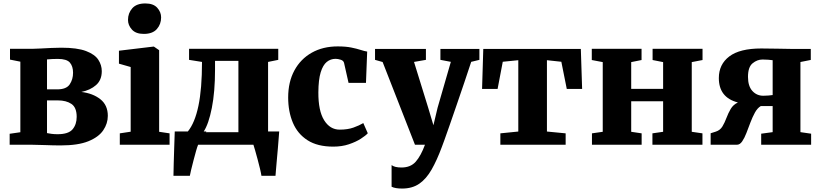

<svg xmlns="http://www.w3.org/2000/svg" viewBox="-20 -839 4758 1113"><path d="M331.5 4Q289 4 242.2 2Q195.5 0 162.5 0H36V-63.5L98 -72.5V-481.5L38 -493.5V-556H166.5Q184.5 -556 214.5 -557.8Q244.5 -559.5 277.2 -561Q310 -562.5 335 -562.5Q428 -562.5 479 -543Q530 -523.5 550 -492.5Q570 -461.5 570 -426.5Q570 -375 536.8 -345.8Q503.5 -316.5 451.5 -306Q518.5 -298 561.8 -263.8Q605 -229.5 605 -167.5Q605 -123 578.5 -83.8Q552 -44.5 492.2 -20.2Q432.5 4 331.5 4ZM252.5 -321H312Q364.5 -321 384 -349.8Q403.5 -378.5 403.5 -417.5Q403.5 -454.5 385.2 -476Q367 -497.5 315 -497.5Q281 -497.5 252.5 -494.5ZM313.5 -61Q377 -61 400.8 -89.5Q424.5 -118 424.5 -161.5Q424.5 -216 394.2 -236.5Q364 -257 315.5 -257H252.5V-67.5Q261 -65.5 278 -63.2Q295 -61 313.5 -61Z M737.5 -75.5V-450.5L669.5 -470V-545L870 -569H872L902.5 -548V-75L963 -66V0H674.5V-66ZM813 -642.5Q767.5 -642.5 744.8 -667.5Q722 -692.5 722 -723.5Q722 -763 746.8 -791Q771.5 -819 822 -819H823Q869 -819 891.5 -794Q914 -769 914 -738Q914 -698.5 889.2 -670.5Q864.5 -642.5 814 -642.5Z M985.5 180Q986 153 987 110Q988 67 989.8 17.8Q991.5 -31.5 993 -77H1069Q1109.5 -126.5 1130.2 -225.2Q1151 -324 1151 -480L1076 -492V-556H1593V-492L1534 -480V-77H1598.5Q1597.5 -64.5 1595.5 -38.2Q1593.5 -12 1590.8 20.8Q1588 53.5 1585 85.8Q1582 118 1580 143.5Q1578 169 1577 180H1495.5Q1493.5 165.5 1487.2 139.2Q1481 113 1473.2 84.2Q1465.5 55.5 1458.8 32.2Q1452 9 1449 0H1128.5Q1124 10 1116.8 35.2Q1109.5 60.5 1101.8 90.5Q1094 120.5 1088 145.5Q1082 170.5 1080.5 180ZM1176.5 -77 1173.5 -72.5H1362V-486H1226.5V-435Q1226.5 -307 1208 -213.5Q1189.5 -120 1161 -77Z M1650.5 -274Q1650.5 -364 1686.5 -430.5Q1722.5 -497 1787.2 -533.5Q1852 -570 1937.5 -570Q1984 -570 2016 -563.5Q2048 -557 2070.2 -549.8Q2092.5 -542.5 2108.5 -540L2101.5 -358.5H2000.5L1974.5 -474Q1971.5 -487.5 1955 -492.8Q1938.5 -498 1925.5 -498Q1896.5 -498 1874.2 -480Q1852 -462 1839 -419.8Q1826 -377.5 1825.5 -303.5Q1825 -196.5 1859 -142Q1893 -87.5 1949 -87.5Q1995.5 -87.5 2029 -99.5Q2062.5 -111.5 2086 -125.5L2112 -66.5Q2100 -53 2071.8 -34.8Q2043.5 -16.5 2002.8 -2.8Q1962 11 1912 11Q1820.5 11 1762.8 -26Q1705 -63 1677.8 -127.5Q1650.5 -192 1650.5 -274Z M2311 254Q2271 254 2250 243.5V118Q2267.5 132 2307.5 132Q2360.5 132 2390.2 98Q2420 64 2443.5 0H2385.5L2198 -479.5L2154 -492V-555.5H2449V-492L2380 -480L2462.5 -213.5L2492.5 -113L2516.5 -214L2593.5 -480.5L2533 -492V-555.5H2759V-492L2711.5 -480.5Q2693 -424 2671 -359Q2649 -294 2627.2 -230.8Q2605.5 -167.5 2587 -114.5Q2568.5 -61.5 2556.2 -27.2Q2544 7 2541.5 12.5Q2513 89.5 2482.2 143.5Q2451.5 197.5 2410.8 225.8Q2370 254 2311 254Z M2880.5 0V-66L2984.5 -76.5V-490L2894.5 -481L2864.5 -323.5H2774.5L2781.5 -555.5H3347L3354.5 -323.5H3265.5L3234 -481L3150.5 -490V-76.5L3259 -66V0Z M3411.5 0V-66L3474 -75V-479L3410.5 -491V-556H3699V-491L3639 -479V-324H3824V-479L3763 -491V-556H4052.5V-491L3990 -479V-75L4052 -66V0H3762V-66L3824 -75V-252H3639V-75L3699.5 -66V0Z M4099.5 0V-66.5L4129.5 -76Q4154.5 -84 4167.8 -106Q4181 -128 4191.2 -155.5Q4201.5 -183 4215.8 -207.5Q4230 -232 4257.5 -245Q4147 -273.5 4147 -386.5Q4147 -466 4207.8 -512Q4268.5 -558 4393 -558Q4443 -558 4487.2 -556.8Q4531.5 -555.5 4562.5 -555.5H4680V-491.5L4620 -479.5V-73L4682 -64V0H4392.5V-64L4459 -73V-224H4390Q4370.5 -212.5 4356.2 -186.5Q4342 -160.5 4330 -128.8Q4318 -97 4306.8 -67.8Q4295.5 -38.5 4282.2 -19.2Q4269 0 4252 0ZM4404.5 -284Q4418 -284 4433.5 -285.2Q4449 -286.5 4459 -288V-490Q4448 -491.5 4432.8 -492.8Q4417.5 -494 4400 -494Q4369.5 -494 4342.8 -472.2Q4316 -450.5 4316 -393.5Q4316 -340 4341.2 -312Q4366.5 -284 4404.5 -284Z"/></svg>

Font: Merriweather Black
Style: Regular
Weight: 900
Designer: Eben Sorkin
Foundry: Eben Sorkin
Version: Version 2.200;gftools[0.9.31]